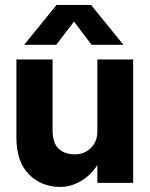

<svg xmlns="http://www.w3.org/2000/svg" viewBox="-20 -741 606 778"><path d="M209 -721H349L480 -559.5H351L280 -653.5L208 -559.5H78ZM193 -213.5Q193 -161.5 217.5 -138.5Q242 -115.5 283 -115.5Q322 -115.5 348.2 -141.5Q374.5 -167.5 374.5 -208V-500H519.5V0H374.5V-72.5Q347 -29.5 306.5 -6.5Q266 16.5 225 16.5Q147.5 16.5 97 -34.8Q46.5 -86 46.5 -183V-500H193Z"/></svg>

Font: Overused Grotesk
Style: Bold
Weight: 710
Version: Version 0.004